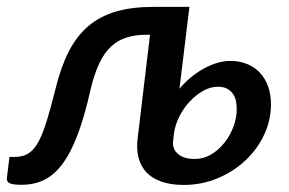

<svg xmlns="http://www.w3.org/2000/svg" viewBox="-35 -530 841 558"><path d="M515.5 -510 486.5 -272Q502 -290.5 520.2 -305.5Q538.5 -320.5 557.8 -331Q577 -341.5 596.5 -347.2Q616 -353 634 -353Q661 -353 683 -344Q705 -335 720.2 -318.8Q735.5 -302.5 744 -279.2Q752.5 -256 752.5 -227.5Q752.5 -180 732.2 -137.5Q712 -95 677.2 -62.8Q642.5 -30.5 596.5 -11.5Q550.5 7.5 499 7.5Q462 7.5 435 -1.8Q408 -11 391.2 -28.5Q374.5 -46 367.8 -71Q361 -96 365 -127.5L401 -429H391.5Q359 -429 333.5 -421.2Q308 -413.5 288 -395Q268 -376.5 253.5 -345.8Q239 -315 228 -269Q210.5 -190.5 190.2 -137.5Q170 -84.5 145.8 -52.5Q121.5 -20.5 92.5 -6.8Q63.5 7 28.5 7Q3 7 -6.5 2.8Q-16 -1.5 -15 -12.5L-7.5 -74H8.5Q31.5 -74 47.8 -84.2Q64 -94.5 76.8 -118Q89.5 -141.5 101.2 -179.8Q113 -218 127 -274.5Q142.5 -337 165.5 -381.5Q188.5 -426 222.2 -454.5Q256 -483 302.2 -496.5Q348.5 -510 411 -510ZM468 -119.5Q465.5 -97.5 482 -82.8Q498.5 -68 531.5 -68Q556.5 -68 578.5 -81Q600.5 -94 617 -114.8Q633.5 -135.5 643.2 -161.2Q653 -187 653 -212.5Q653 -225.5 650.5 -237.2Q648 -249 641.5 -258Q635 -267 624.5 -272.5Q614 -278 598 -278Q576.5 -278 555 -265.8Q533.5 -253.5 515.5 -234Q497.5 -214.5 485.5 -190Q473.5 -165.5 470.5 -141Z"/></svg>

Font: Lato Semibold
Style: Italic
Weight: 600
Italic angle: -7°
Designer: Lukasz Dziedzic
Foundry: tyPoland Lukasz Dziedzic
Version: Version 2.006; 2014-01-15